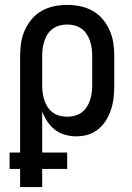

<svg xmlns="http://www.w3.org/2000/svg" viewBox="-20 -548 540 783"><path d="M62 215V141H19V74H62V-320Q62 -347 66 -373.5Q70 -400 81 -424.5Q92 -449 109.5 -470Q127 -491 150.5 -504Q174 -517 200.5 -522.5Q227 -528 254 -528Q281 -528 307.5 -522.5Q334 -517 357.5 -504Q381 -491 398.5 -470Q416 -449 427 -424.5Q438 -400 442 -373.5Q446 -347 446 -320V-200Q446 -176 443.5 -151.5Q441 -127 433.5 -103.5Q426 -80 413.5 -59Q401 -38 382 -22Q363 -6 339.5 1Q316 8 291 8Q268 8 245 1.5Q222 -5 204 -19Q186 -33 173 -52.5Q160 -72 152 -94V74H254V141H152V215ZM254 -72Q269 -72 284.5 -76Q300 -80 312.5 -89Q325 -98 333.5 -111Q342 -124 347 -139Q352 -154 354 -169.5Q356 -185 356 -200V-320Q356 -335 354 -350.5Q352 -366 347 -381Q342 -396 333.5 -409Q325 -422 312.5 -431Q300 -440 284.5 -444Q269 -448 254 -448Q239 -448 223.5 -444Q208 -440 195.5 -431Q183 -422 174.5 -409Q166 -396 161 -381Q156 -366 154 -350.5Q152 -335 152 -320V-200Q152 -185 154 -169.5Q156 -154 161 -139Q166 -124 174.5 -111Q183 -98 195.5 -89Q208 -80 223.5 -76Q239 -72 254 -72Z"/></svg>

Font: Iosevka Custom Medium
Style: Regular
Weight: 500
Monospace: yes
Designer: Belleve Invis
Foundry: Belleve Invis
Version: Version 32.5.0; ttfautohint (v1.8.4)